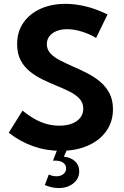

<svg xmlns="http://www.w3.org/2000/svg" viewBox="-20 -767 641 995"><path d="M25.4 -79.1 96.7 -193.8Q130.4 -166.5 161.9 -149.2Q193.4 -131.8 224.1 -123.8Q254.9 -115.7 287.1 -115.7Q325.2 -115.7 353 -126.5Q380.9 -137.2 396.2 -157.2Q411.6 -177.2 411.6 -203.6Q411.6 -234.4 392.1 -255.4Q372.6 -276.4 341.1 -292.2Q309.6 -308.1 272.9 -322.8Q237.3 -337.4 201.4 -354.7Q165.5 -372.1 135.5 -396Q105.5 -419.9 87.2 -454.3Q68.8 -488.8 68.8 -538.1Q68.8 -602.5 101.3 -649.4Q133.8 -696.3 190.4 -721.7Q247.1 -747.1 319.8 -747.1Q371.1 -747.1 426.5 -733.4Q481.9 -719.7 537.1 -691.9L478 -570.3Q443.4 -591.3 403.3 -603.5Q363.3 -615.7 328.1 -615.7Q296.4 -615.7 272.7 -606Q249 -596.2 235.8 -578.9Q222.7 -561.5 222.7 -538.1Q222.7 -510.3 241.7 -490Q260.7 -469.7 291.3 -454.1Q321.8 -438.5 356.9 -422.9Q393.1 -407.2 429.9 -388.7Q466.8 -370.1 497.3 -345Q527.8 -319.8 546.6 -284.9Q565.4 -250 565.4 -201.2Q565.4 -136.7 531.2 -88.1Q497.1 -39.6 436 -12.5Q375 14.6 293.9 14.6Q219.7 14.6 151.9 -9.3Q84 -33.2 25.4 -79.1ZM212.4 191.9 232.9 137.2Q252 146.5 272.5 146.5Q294.4 146.5 308.6 135Q322.8 123.5 322.8 106Q322.8 87.9 307.9 76.7Q293 65.4 265.6 65.4Q263.2 65.4 260.3 65.4Q257.3 65.4 254.4 65.9L281.2 -3.4H332.5L311 44.9Q347.2 48.8 368.9 68.8Q390.6 88.9 390.6 120.6Q390.6 158.2 360.6 182.9Q330.6 207.5 284.2 207.5Q249 207.5 212.4 191.9Z"/></svg>

Font: Kumbh Sans
Style: Bold
Weight: 700
Version: Version 1.005